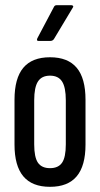

<svg xmlns="http://www.w3.org/2000/svg" viewBox="-20 -715 386 741"><path d="M173 6Q104 6 70 -34.5Q36 -75 36 -157V-330Q36 -413 70 -453.5Q104 -494 173 -494Q242 -494 276 -453.5Q310 -413 310 -330V-157Q310 -75 276 -34.5Q242 6 173 6ZM173 -66Q205 -66 219.5 -87Q234 -108 234 -158V-328Q234 -378 219.5 -400.5Q205 -423 173 -423Q141 -423 126.5 -400.5Q112 -378 112 -328V-158Q112 -108 126.5 -87Q141 -66 173 -66ZM129 -557Q124 -557 123 -559.5Q122 -562 124 -567L188 -688Q191 -695 199 -695H255Q260 -695 262 -692Q264 -689 260 -684L188 -564Q183 -557 174 -557Z"/></svg>

Font: Sofia Sans Extra Condensed Medium
Style: Regular
Weight: 500
Version: Version 4.100